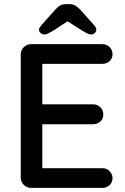

<svg xmlns="http://www.w3.org/2000/svg" viewBox="-20 -915 611 935"><path d="M132 -700H478Q499 -700 513.5 -686Q528 -672 528 -651Q528 -630 513.5 -617Q499 -604 478 -604H176L186 -621V-397L177 -407H433Q454 -407 468.5 -393Q483 -379 483 -357Q483 -336 468.5 -323Q454 -310 433 -310H179L186 -319V-88L179 -96H478Q499 -96 513.5 -81.5Q528 -67 528 -48Q528 -27 513.5 -13.5Q499 0 478 0H132Q111 0 96 -14.5Q81 -29 81 -51V-649Q81 -671 96 -685.5Q111 -700 132 -700ZM325 -822 240 -766Q226 -758 215.5 -752.5Q205 -747 197 -747Q186 -747 178 -754Q170 -761 170 -769Q170 -776 173 -781Q176 -786 183 -794L251 -870Q262 -882 273.5 -888.5Q285 -895 302 -895H317Q334 -895 345.5 -888.5Q357 -882 369 -870L436 -795Q444 -786 446.5 -781Q449 -776 449 -769Q449 -761 441.5 -754Q434 -747 423 -747Q414 -747 404 -752.5Q394 -758 380 -766L294 -821Z"/></svg>

Font: Quicksand SemiBold
Style: Regular
Weight: 600
Designer: Andrew Paglinawan
Foundry: Andrew Paglinawan
Version: Version 3.004